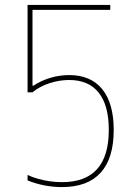

<svg xmlns="http://www.w3.org/2000/svg" viewBox="-20 -750 540 780"><path d="M232 10Q195 10 159.5 3Q124 -4 92 -17V-39Q112 -30 135 -23.5Q158 -17 182.5 -13.5Q207 -10 232 -10Q327 -10 374.5 -63Q422 -116 422 -222Q422 -322 381 -373.5Q340 -425 261 -425Q221 -425 181 -412Q141 -399 112 -375H92V-730H428V-710H112V-402H116Q146 -422 183.5 -433.5Q221 -445 261 -445Q349 -445 395.5 -387.5Q442 -330 442 -222Q442 -107 389 -48.5Q336 10 232 10Z"/></svg>

Font: M PLUS Code Latin Thin
Style: Regular
Weight: 250
Designer: Coji Morishita
Foundry: UNDERFOREST DESIGN
Version: Version 1.002; ttfautohint (v1.8.3)